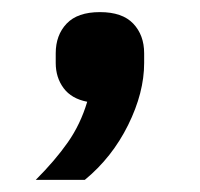

<svg xmlns="http://www.w3.org/2000/svg" viewBox="-20 -159 330 317"><path d="M145 -139Q182 -139 200 -120Q218 -101 218 -71V-55Q218 -6 191.5 47.5Q165 101 120 138H39Q71 106 92 76Q113 46 124 9Q98 4 85 -13.5Q72 -31 72 -55V-71Q72 -101 90 -120Q108 -139 145 -139Z"/></svg>

Font: IBM Plex Sans Thai Looped Medium
Style: Regular
Weight: 500
Designer: Mike Abbink, Paul van der Laan, Pieter van Rosmalen, Ben Mitchell, Mark Frömberg
Foundry: Bold Monday
Version: Version 1.1